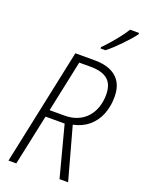

<svg xmlns="http://www.w3.org/2000/svg" viewBox="-174 -1029 827 1108"><g transform="rotate(20 240.0 -475.0)"><path d="M24.4 0 175.3 -713.9H294.4Q380.9 -713.9 427.5 -673.6Q474.1 -633.3 474.1 -554.2Q474.1 -495.6 454.8 -447.3Q435.5 -398.9 397.5 -366.2Q359.4 -333.5 302.2 -321.3L390.6 0H337.9L255.9 -311.5H138.7L72.3 0ZM147.9 -354.5H240.2Q285.2 -354.5 319.3 -369.4Q353.5 -384.3 377 -410.9Q400.4 -437.5 412.4 -473.1Q424.3 -508.8 424.3 -549.8Q424.3 -612.3 389.9 -641.6Q355.5 -670.9 285.6 -670.9H214.8ZM302.7 -789.6 302.2 -797.9Q325.2 -820.8 348.4 -847.7Q371.6 -874.5 392.1 -901.4Q412.6 -928.2 425.3 -949.7H480.5V-941.4Q469.2 -925.8 451.4 -905.5Q433.6 -885.3 412.8 -863.8Q392.1 -842.3 371.3 -823Q350.6 -803.7 332 -789.6Z"/></g></svg>

Font: Open Sans SemiCondensed Light
Style: Italic
Weight: 300
Width: 4
Italic angle: -12°
Designer: Monotype Design Team
Foundry: Monotype Imaging Inc.
Version: Version 3.000